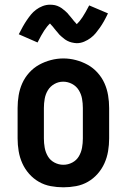

<svg xmlns="http://www.w3.org/2000/svg" viewBox="-20 -790 540 818"><path d="M250 8Q223 8 196 3Q169 -2 145.5 -15.5Q122 -29 104 -49.5Q86 -70 75 -94.5Q64 -119 59.5 -146Q55 -173 55 -200V-330Q55 -357 59.5 -384Q64 -411 75 -435.5Q86 -460 104.5 -480.5Q123 -501 146.5 -514Q170 -527 196.5 -534Q223 -541 250 -541Q277 -541 303.5 -534Q330 -527 353.5 -514Q377 -501 395.5 -480.5Q414 -460 425 -435.5Q436 -411 440.5 -384Q445 -357 445 -330V-200Q445 -173 440.5 -146Q436 -119 425 -94.5Q414 -70 396 -49.5Q378 -29 354.5 -15.5Q331 -2 304 3Q277 8 250 8ZM250 -88Q270 -88 288 -97.5Q306 -107 316 -124Q326 -141 329.5 -160.5Q333 -180 333 -200V-330Q333 -350 329.5 -369.5Q326 -389 315.5 -406Q305 -423 287 -432.5Q269 -442 249 -442Q229 -442 211.5 -432Q194 -422 184 -405.5Q174 -389 170.5 -369.5Q167 -350 167 -330V-200Q167 -180 170.5 -160.5Q174 -141 184 -124Q194 -107 212 -97.5Q230 -88 250 -88ZM307 -606Q302 -606 296.5 -607Q291 -608 286 -609Q281 -610 276 -612Q271 -614 266 -616.5Q261 -619 257 -622Q253 -625 249.5 -628Q246 -631 241 -635Q236 -639 232.5 -643Q229 -647 226 -651Q223 -655 219.5 -658.5Q216 -662 212.5 -667Q209 -672 205 -676.5Q201 -681 198.5 -683.5Q196 -686 193 -690Q181 -679 168.5 -660Q156 -641 140 -609L60 -644Q69 -662 77.5 -677Q86 -692 94.5 -704.5Q103 -717 112 -728Q121 -739 133.5 -748.5Q146 -758 161.5 -764Q177 -770 193 -770Q198 -770 203.5 -769.5Q209 -769 214 -768Q219 -767 224 -765Q229 -763 234 -760.5Q239 -758 243 -755Q247 -752 250.5 -749Q254 -746 259 -742Q264 -738 267.5 -734Q271 -730 274 -726Q277 -722 280.5 -718.5Q284 -715 287.5 -710Q291 -705 295 -700.5Q299 -696 301.5 -693.5Q304 -691 307 -687Q319 -698 331.5 -717Q344 -736 360 -767L440 -733Q431 -714 422.5 -699Q414 -684 405.5 -672Q397 -660 388 -649Q379 -638 366.5 -628.5Q354 -619 338.5 -612.5Q323 -606 307 -606Z"/></svg>

Font: Iosevka Slab
Style: Bold
Weight: 700
Monospace: yes
Designer: Belleve Invis
Foundry: Belleve Invis
Version: Version 11.1.1; ttfautohint (v1.8.3)